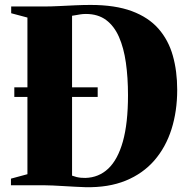

<svg xmlns="http://www.w3.org/2000/svg" viewBox="-20 -770 772 798"><path d="M335 8Q317 7.5 293.5 6.2Q270 5 245.8 3.5Q221.5 2 199.8 1Q178 0 163.5 0H25.5V-27.5L94 -46V-697L26.5 -715V-743H160Q192.5 -743 226.5 -744.8Q260.5 -746.5 293.8 -748Q327 -749.5 356.5 -749.5Q458.5 -749.5 527.8 -723.8Q597 -698 638.5 -650.8Q680 -603.5 698.2 -539Q716.5 -474.5 716.5 -396.5Q716.5 -308 692.8 -233Q669 -158 621.5 -103.2Q574 -48.5 502.5 -19.2Q431 10 335 8ZM335 -30.5Q390.5 -32 430 -69.2Q469.5 -106.5 490.8 -182.2Q512 -258 512 -374.5Q512 -448 503.2 -509.5Q494.5 -571 474.5 -616.5Q454.5 -662 420.8 -687Q387 -712 337 -712Q324.5 -712 313.5 -710.2Q302.5 -708.5 293.8 -706.8Q285 -705 279.5 -704.5V-40Q289 -36.5 298.2 -34.2Q307.5 -32 316.8 -31.2Q326 -30.5 335 -30.5ZM39.5 -367V-407H386V-367Z"/></svg>

Font: Merriweather 120pt Black
Style: Regular
Weight: 900
Designer: Eben Sorkin
Foundry: Eben Sorkin
Version: Version 2.100